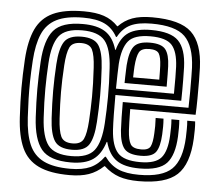

<svg xmlns="http://www.w3.org/2000/svg" viewBox="-47 -662 820 724"><g transform="rotate(5 362.5 -300.0)"><path d="M242 10Q167.5 10 123.9 -10.9Q80.2 -31.8 60.1 -76.1Q40 -120.5 36 -191Q32.5 -251.5 32.5 -301.1Q32.5 -350.8 36 -410Q40.5 -481.5 61.2 -525.5Q82 -569.5 125.6 -589.8Q169.2 -610 242 -610Q287.8 -610 318.4 -599.6Q349 -589.2 371.8 -565H373.8Q396 -588.2 425.6 -599.1Q455.2 -610 500.5 -610Q606.8 -610 649.6 -569.5Q692.5 -529 696.2 -436.8Q697 -421 697.2 -388.4Q697.5 -355.8 697.2 -319.9Q697 -284 695.5 -258H448Q448.5 -227 448.9 -208.8Q449.2 -190.5 450.2 -177.2Q452.5 -141.2 461.9 -125.6Q471.2 -110 502.5 -110Q530 -110 537.5 -125.1Q545 -140.2 546.5 -175Q547.2 -190.5 547.4 -202Q547.5 -213.5 546.5 -233H576.2Q577.5 -216.5 577.4 -202.4Q577.2 -188.2 576.5 -172.8Q574.2 -126.5 559.8 -106.2Q545.2 -86 502.5 -86Q457 -86 440.2 -106.2Q423.5 -126.5 420.2 -174.5Q419 -193.8 418.4 -223.5Q417.8 -253.2 417.8 -282H666.5Q667.5 -309.8 667.5 -342.1Q667.5 -374.5 667.2 -400.2Q667 -426 666.5 -434.2Q662.5 -515.8 626.8 -550.9Q591 -586 500.5 -586Q449.8 -586 420.6 -571.8Q391.5 -557.5 373.8 -524.5H370.8Q352.8 -557.2 322.5 -571.6Q292.2 -586 242 -586Q177.8 -586 140.8 -567.2Q103.8 -548.5 86.9 -509.2Q70 -470 66 -408.2Q63.2 -363.5 62.6 -329.2Q62 -295 62.9 -263Q63.8 -231 66 -192.5Q69.5 -130 86.5 -90.6Q103.5 -51.2 140.8 -32.6Q178 -14 242 -14Q288.2 -14 317.8 -27.2Q347.2 -40.5 369 -70.8H372Q393.5 -40.5 423.5 -27.2Q453.5 -14 502.5 -14Q590.2 -14 626.5 -49.5Q662.8 -85 666.5 -169.5Q667 -182.8 667.2 -201Q667.5 -219.2 666 -233H696Q697.5 -220.2 697.4 -201.4Q697.2 -182.5 696.5 -168Q691.8 -70.8 648.4 -30.4Q605 10 502.5 10Q459.2 10 428.9 -0.2Q398.5 -10.5 371.8 -35H369.8Q344 -10.8 314.1 -0.4Q284.2 10 242 10ZM242 -38Q161.5 -38 131 -75.4Q100.5 -112.8 95.8 -195.5Q92.5 -254.8 92.5 -302.4Q92.5 -350 96 -406.5Q101 -489.8 132.1 -525.9Q163.2 -562 242 -562Q297.2 -562 327.9 -542Q358.5 -522 372 -475.8H374Q386.5 -522.8 416 -542.4Q445.5 -562 500.5 -562Q575.2 -562 604.5 -532.1Q633.8 -502.2 636.5 -433.2Q637 -423.2 637.4 -385.1Q637.8 -347 637 -306H387.8Q387.8 -270.5 388.2 -233.1Q388.8 -195.8 390.2 -173.5Q394.2 -114 417.5 -88Q440.8 -62 502.5 -62Q560.8 -62 582.4 -87.6Q604 -113.2 606.5 -172Q607.2 -188.2 607.4 -203Q607.5 -217.8 606.2 -233H636Q637.2 -219.5 637.2 -203.2Q637.2 -187 636.5 -170.8Q633.2 -99.8 604.8 -68.9Q576.2 -38 502.5 -38Q445 -38 415.1 -58.9Q385.2 -79.8 372.5 -127H370.5Q355.8 -79.5 325.8 -58.8Q295.8 -38 242 -38ZM242 -62Q304.5 -62 328.6 -93.2Q352.8 -124.5 357.2 -196.8Q360.2 -245.8 360.5 -296.5Q360.8 -347.2 357.2 -404.8Q353 -478.2 328.1 -508.1Q303.2 -538 242 -538Q178 -538 154 -506.4Q130 -474.8 125.8 -403.5Q122.8 -355 122.5 -306Q122.2 -257 125.8 -196.5Q130 -125 154 -93.5Q178 -62 242 -62ZM387.8 -330H607.2Q607.8 -360.5 607.4 -390.6Q607 -420.8 606.5 -432Q603.8 -488.8 581.9 -513.4Q560 -538 500.5 -538Q439 -538 416.8 -510.9Q394.5 -483.8 390.2 -424Q389.2 -407.8 388.8 -384.1Q388.2 -360.5 387.8 -330ZM242 -86Q193.8 -86 176.5 -112Q159.2 -138 155.8 -197.8Q152.5 -253.8 152.5 -301.4Q152.5 -349 155.8 -402.5Q159.5 -461.5 176.5 -487.8Q193.5 -514 242 -514Q289.8 -514 306.8 -488.2Q323.8 -462.5 327.2 -403Q330.8 -346 330.6 -298.1Q330.5 -250.2 327.2 -198.8Q323.5 -138.8 306.6 -112.4Q289.8 -86 242 -86ZM418.2 -354Q418.2 -362.2 418.6 -376.6Q419 -391 419.5 -404.1Q420 -417.2 420.2 -421.8Q423.8 -472 439.9 -493Q456 -514 500.5 -514Q544.2 -514 559.5 -494.8Q574.8 -475.5 576.5 -431.2Q577 -422 577.2 -401Q577.5 -380 577.5 -354ZM242 -110Q274 -110 284.1 -131Q294.2 -152 297.2 -200.2Q300 -244.8 300.5 -291.9Q301 -339 297.2 -401.5Q294.5 -449 284.4 -469.5Q274.2 -490 242 -490Q209 -490 198.9 -469.1Q188.8 -448.2 185.8 -400.8Q182.2 -343.5 182.4 -299.9Q182.5 -256.2 185.8 -199.5Q188.5 -152.8 198.6 -131.4Q208.8 -110 242 -110ZM448.5 -378H547.5Q547.2 -395.8 547.1 -409.2Q547 -422.8 546.5 -430.5Q545 -462.2 537 -476.1Q529 -490 500.5 -490Q470.8 -490 461.8 -473.8Q452.8 -457.5 450 -419.5Q449.8 -414.2 449.2 -402.6Q448.8 -391 448.5 -378Z"/></g></svg>

Font: Big Shoulders Inline Display Black
Style: Regular
Weight: 900
Designer: Patric King
Foundry: XO Type Co
Version: Version 1.000